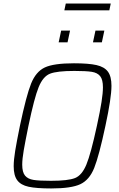

<svg xmlns="http://www.w3.org/2000/svg" viewBox="-20 -1052 670 1080"><path d="M57 -117Q57 -152 65.5 -204Q74 -256 92 -344Q128 -515 155 -582Q182 -649 232 -672.5Q282 -696 396 -696Q478 -696 522.5 -686Q567 -676 587 -649Q607 -622 607 -569Q607 -502 573 -344Q537 -175 510 -107.5Q483 -40 432 -16Q381 8 268 8Q185 8 141 -1.5Q97 -11 77 -38Q57 -65 57 -117ZM525 -344Q543 -427 551 -478Q559 -529 559 -561Q559 -604 543.5 -623.5Q528 -643 496 -648Q464 -653 398 -653Q301 -653 261.5 -637.5Q222 -622 197.5 -562Q173 -502 140 -344Q122 -256 113.5 -206.5Q105 -157 105 -126Q105 -83 121 -64Q137 -45 168.5 -40Q200 -35 267 -35Q363 -35 402 -50.5Q441 -66 466 -126.5Q491 -187 525 -344ZM310 -814 324 -880H374L360 -814ZM503 -814 517 -880H567L553 -814ZM342 -994 350 -1032H603L595 -994Z"/></svg>

Font: Saira Semi Condensed ExtraLight
Style: Italic
Weight: 200
Width: 4
Italic angle: -12°
Designer: Hector Gatti with collaboration of the Omnibus-Type team
Foundry: Omnibus-Type
Version: Version 1.001; ttfautohint (v1.8)